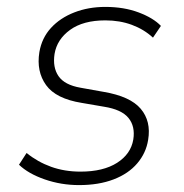

<svg xmlns="http://www.w3.org/2000/svg" viewBox="-20 -528 532 556"><path d="M209 8Q157 8 109.5 -8.5Q62 -25 35 -51L57 -85Q89 -59 128 -45Q167 -31 213 -31Q279 -31 319 -56.5Q359 -82 366 -124Q372 -162 352 -186.5Q332 -211 281 -219L217 -230Q142 -242 113.5 -281.5Q85 -321 94 -377Q101 -418 127.5 -447Q154 -476 195 -492Q236 -508 285 -508Q339 -508 381.5 -492Q424 -476 446 -453L423 -419Q397 -443 362 -456Q327 -469 285 -469Q221 -469 183 -441.5Q145 -414 138 -372Q132 -333 149.5 -307.5Q167 -282 213 -274L280 -262Q357 -249 387.5 -213Q418 -177 409 -123Q403 -85 377.5 -55Q352 -25 309 -8.5Q266 8 209 8Z"/></svg>

Font: Mulish ExtraLight
Style: Italic
Weight: 200
Italic angle: -9°
Designer: Vernon Adams
Foundry: Vernon Adams
Version: Version 3.603